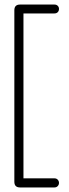

<svg xmlns="http://www.w3.org/2000/svg" viewBox="-20 -728 305 843"><path d="M219 55Q228 55 233.5 61Q239 67 239 75Q239 83 233.5 89Q228 95 219 95H68Q43 95 43 70V-683Q43 -708 68 -708H219Q228 -708 233.5 -702.5Q239 -697 239 -689Q239 -680 233.5 -674.5Q228 -669 219 -669H83V55Z"/></svg>

Font: Libertine Sup Light
Style: Regular
Weight: 300
Designer: Bastien Sozeau
Foundry: NBR — Bastien Sozeau
Version: Version 2.003; ttfautohint (v1.8.4.7-5d5b);gftools[0.9.33]